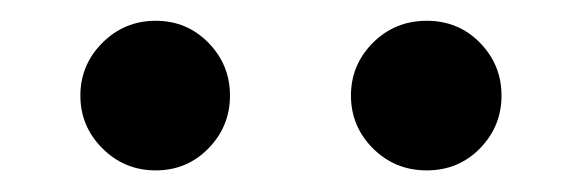

<svg xmlns="http://www.w3.org/2000/svg" viewBox="-20 -888 554 183"><path d="M77.6 -746.6Q56.6 -767.6 56.6 -796.9Q56.6 -826.2 77.6 -847.2Q98.6 -868.2 128.4 -868.2Q158.2 -868.2 178.7 -847.2Q199.2 -826.2 199.2 -796.9Q199.2 -767.6 178.7 -746.6Q158.2 -725.6 128.4 -725.6Q98.6 -725.6 77.6 -746.6ZM335.4 -746.6Q314.5 -767.6 314.5 -796.9Q314.5 -826.2 335.4 -847.2Q356.4 -868.2 386.7 -868.2Q417 -868.2 437.5 -847.2Q458 -826.2 458 -796.9Q458 -767.6 437.5 -746.6Q417 -725.6 386.7 -725.6Q356.4 -725.6 335.4 -746.6Z"/></svg>

Font: GenEi M Gothic v2 Medium
Style: Regular
Weight: 500
Version: Version 2.0